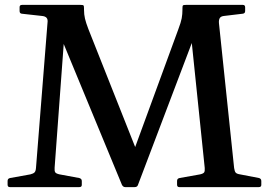

<svg xmlns="http://www.w3.org/2000/svg" viewBox="-20 -764 1097 784"><path d="M20 0Q11 0 11 -10V-25Q11 -35 21 -37L104 -52Q116 -55 121 -60Q126 -65 127 -79L174 -671Q176 -685 170 -691.5Q164 -698 150 -699L69 -708Q60 -709 60 -719V-735Q60 -744 70 -744H309Q319 -744 321 -742Q323 -740 323 -730V-725Q323 -705 327 -688Q331 -671 341 -645L558 -98L494 -60L708 -644Q719 -673 722 -689.5Q725 -706 725 -725V-730Q725 -740 727 -742Q729 -744 739 -744H972Q981 -744 981 -734V-719Q981 -709 971 -708L896 -699Q883 -698 878 -691Q873 -684 874 -670L936 -78Q938 -64 942.5 -59Q947 -54 960 -52L1038 -37Q1047 -34 1047 -25V-9Q1047 0 1037 0H712Q703 0 703 -10V-25Q703 -35 713 -37L797 -52Q810 -55 813.5 -60Q817 -65 816 -78L754 -677L804 -696L543 -8Q540 0 530 0H491Q483 0 478 -9L194 -696L250 -718L203 -79Q202 -66 205.5 -60.5Q209 -55 223 -52L304 -37Q314 -34 314 -25V-9Q314 0 304 0Z"/></svg>

Font: Hahmlet Medium
Style: Regular
Weight: 500
Version: Version 1.002